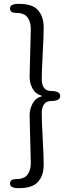

<svg xmlns="http://www.w3.org/2000/svg" viewBox="-20 -809 371 998"><path d="M32 146Q32 122 62 122Q107 122 123.5 98Q140 74 140 41Q140 17 139 -7L135 -163Q134 -187 134 -211Q134 -240 148.5 -269Q163 -298 190 -306Q198 -308 198 -310Q198 -312 190 -314Q163 -322 148.5 -350Q134 -378 134 -408Q134 -432 135 -456L139 -613Q140 -637 140 -661Q140 -694 123.5 -718Q107 -742 62 -742Q32 -742 32 -766Q32 -789 78 -789Q146 -789 175 -759Q207 -725 207 -667Q207 -642 206 -617L198 -445Q197 -422 197 -399Q197 -337 245 -336Q293 -336 293 -310Q293 -284 245 -284Q197 -283 197 -218Q197 -195 198 -172L206 -2Q207 23 207 48Q207 106 175 139Q146 169 78 169Q32 169 32 146Z"/></svg>

Font: Resource Han Rounded KR Normal
Style: Regular
Weight: 350
Designer: Cyano Hao (round all glyphs); Ryoko NISHIZUKA 西塚涼子 (kana, bopomofo & ideographs); Paul D. Hunt (Latin, Greek & Cyrillic)
Foundry: Cyano Hao
Version: 0.990